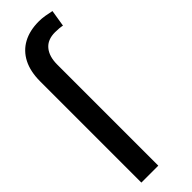

<svg xmlns="http://www.w3.org/2000/svg" viewBox="-258 -772 783 783"><g transform="rotate(-45 133.5 -380.5)"><path d="M112.3 0H14.6V-583Q14.6 -640.6 34.9 -680.2Q55.2 -719.7 93 -740.2Q130.9 -760.7 183.6 -760.7Q200.7 -760.7 218.3 -757.8Q235.8 -754.9 252.9 -751L241.2 -678.7Q232.9 -680.7 222.4 -681.6Q211.9 -682.6 199.2 -682.6Q156.2 -682.6 134.3 -656.2Q112.3 -629.9 112.3 -583Z"/></g></svg>

Font: Inter V
Style: 
Weight: 400
Designer: Rasmus Andersson
Foundry: rsms
Version: Version 4.000;git-a3f224843